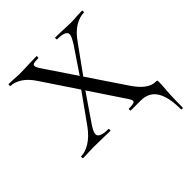

<svg xmlns="http://www.w3.org/2000/svg" viewBox="-175 -583 855 855"><g transform="rotate(-45 252.0 -155.5)"><path d="M130 -37Q130 -12 187 -12Q190 -12 190 -6Q190 0 187 0Q160 0 145 -1L84 -2L48 -1Q38 0 16 0Q14 0 14 -6Q14 -12 16 -12Q42 -12 72 -30.5Q102 -49 129 -86L239 -240L254 -232L150 -80Q130 -50 130 -37ZM364 -432Q364 -456 309 -456Q306 -456 306 -462Q306 -468 309 -468L349 -467Q383 -465 409 -465Q425 -465 445 -467L477 -468Q479 -468 479 -462Q479 -456 477 -456Q450 -456 420.5 -438.5Q391 -421 364 -382L258 -235L247 -244L344 -388Q364 -420 364 -432ZM317 -12Q337 -12 345.5 -14.5Q354 -17 354 -23Q354 -31 340 -51L117 -385Q92 -423 65 -439.5Q38 -456 15 -456Q13 -456 13 -462Q13 -468 15 -468L46 -467Q68 -465 77 -465Q104 -465 146 -467L190 -468Q192 -468 192 -462Q192 -456 190 -456Q169 -456 161 -453.5Q153 -451 153 -444Q153 -435 166 -416L390 -83Q437 -12 485 -12Q493 -12 494 -10.5Q495 -9 495 0L494 25Q489 78 489 152Q489 157 483.5 157Q478 157 478 152Q478 77 454 38.5Q430 0 378 0H317Q314 0 314 -6Q314 -12 317 -12Z"/></g></svg>

Font: Cormorant Unicase
Style: Regular
Weight: 400
Designer: Christian Thalmann (Catharsis Fonts)
Foundry: Catharsis Fonts
Version: Version 4.000